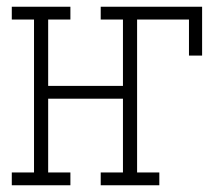

<svg xmlns="http://www.w3.org/2000/svg" viewBox="-20 -550 640 570"><path d="M15 0V-38H81V-492H15V-530H189V-492H123V-295H345V-492H279V-530H580V-385H541V-492H387V-38H453V0H279V-38H345V-257H123V-38H189V0Z"/></svg>

Font: Iosevka Slab XLtEx
Style: Regular
Weight: 200
Width: 7
Monospace: yes
Designer: Belleve Invis
Foundry: Belleve Invis
Version: Version 11.1.0; ttfautohint (v1.8.3)